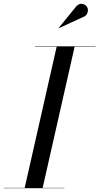

<svg xmlns="http://www.w3.org/2000/svg" viewBox="-60 -995 525 1015"><path d="M387 -908.5 251 -846 250 -847 344.5 -963Q360.5 -978.5 377 -974.2Q393.5 -970 400.5 -957.5Q407.5 -945 403.2 -930.2Q399 -915.5 387 -908.5ZM-40 -2H70.5L239.5 -748H125V-750H445V-748H334.5L165.5 -2H280V0H-40Z"/></svg>

Font: Bodoni* 96pt
Style: Italic
Weight: 400
Italic angle: -13°
Version: Version 2.3